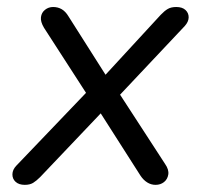

<svg xmlns="http://www.w3.org/2000/svg" viewBox="-20 -513 575 540"><path d="M49.7 6.9Q33.2 6.9 23.9 -1.6Q14.7 -10 14.9 -22.9Q15.2 -35.8 25.8 -46.9L237.4 -268L235.8 -230.4L103.8 -434.8Q93.5 -452 95.2 -464.9Q96.9 -477.8 106.7 -485.5Q116.4 -493.3 129.4 -493.3Q143 -493.3 153.7 -487Q164.4 -480.7 172.6 -467L285.7 -288.8H263.9L432.1 -471.4Q442.8 -482.6 452 -487.9Q461.2 -493.3 475.8 -493.3Q492.8 -493.3 501.8 -484.8Q510.8 -476.3 510.6 -463.9Q510.3 -451.6 499.7 -439.9L304.3 -232.5L303.3 -268.9L444.2 -52Q455.5 -35.9 453.3 -22.2Q451.1 -8.6 441.1 -0.8Q431.2 6.9 417.6 6.9Q405 6.9 394.1 0.1Q383.2 -6.7 374.9 -19.3L252.8 -210.6L277.4 -209L92.9 -14.9Q82.2 -4.2 73 1.4Q63.7 6.9 49.7 6.9Z"/></svg>

Font: Nunito ExtraLight
Style: Italic
Weight: 200
Italic angle: -9°
Designer: Vernon Adams
Foundry: Vernon Adams
Version: Version 3.602